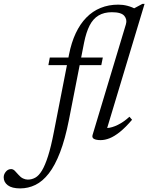

<svg xmlns="http://www.w3.org/2000/svg" viewBox="-202 -730 784 1014"><path d="M53.5 -386 61 -426H341L333 -386ZM162 -96.5Q142 5 115.2 74.5Q88.5 144 55.8 186Q23 228 -15 246.5Q-53 265 -95.5 265Q-139 265 -160.8 248.5Q-182.5 232 -182.5 206.5Q-182.5 190.5 -171.2 176.8Q-160 163 -143 163Q-133 163 -124 171.8Q-115 180.5 -104 193.5Q-93 206.5 -80.2 212.5Q-67.5 218.5 -55 218.5Q-34 218.5 -15.5 208.2Q3 198 19.5 170.8Q36 143.5 51.8 94.2Q67.5 45 82.5 -33L162.5 -442Q175 -505.5 198 -554.5Q221 -603.5 254 -637.2Q287 -671 329.5 -688.2Q372 -705.5 423 -705.5Q435 -705.5 447 -704Q459 -702.5 471.5 -699.2Q484 -696 496.5 -690.8Q509 -685.5 521.5 -678L485 -674.5L550 -709.5H561.5L364 -54Q388.5 -55 420.2 -70.5Q452 -86 481.5 -113.5L495.5 -97.5Q460.5 -56.5 431 -33Q401.5 -9.5 376.8 0.2Q352 10 329.5 10Q306 10 294.2 3.5Q282.5 -3 287 -17.5L463 -602Q470.5 -627 454.5 -646.2Q438.5 -665.5 389 -665.5Q347.5 -665.5 318.5 -648.2Q289.5 -631 271.2 -595.2Q253 -559.5 242 -504.5Z"/></svg>

Font: Newsreader 18pt
Style: Italic
Weight: 400
Italic angle: -17°
Version: Version 1.003